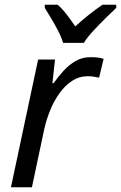

<svg xmlns="http://www.w3.org/2000/svg" viewBox="-20 -786 508 806"><path d="M26 0 140 -536H211L200 -437H205Q225 -465 247.5 -489.5Q270 -514 297.5 -530Q325 -546 361 -546Q375 -546 389 -544.5Q403 -543 415 -539L396 -460Q383 -463 371.5 -464.5Q360 -466 347 -466Q312 -466 282.5 -446.5Q253 -427 230 -395Q207 -363 191 -324Q175 -285 166 -245L114 0ZM245 -606Q237 -632 223 -658.5Q209 -685 194.5 -709.5Q180 -734 168 -753V-766H222Q234 -756 246.5 -741.5Q259 -727 271.5 -710Q284 -693 296 -675Q325 -702 355 -725.5Q385 -749 410 -766H468V-753Q452 -738 425 -711.5Q398 -685 372 -657Q346 -629 332 -606Z"/></svg>

Font: Noto Sans Display
Style: Italic
Weight: 400
Italic angle: -12°
Designer: Monotype Design Team
Foundry: Monotype Imaging Inc.
Version: Version 2.003